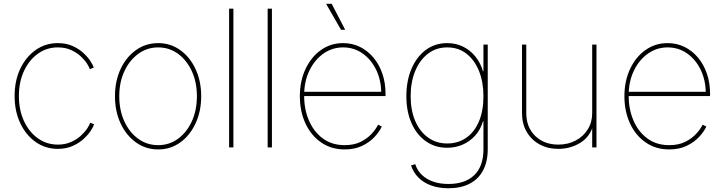

<svg xmlns="http://www.w3.org/2000/svg" viewBox="-20 -773 3797 1007"><path d="M283.2 7.8Q218.3 7.8 167 -28.3Q115.7 -64.5 86.2 -127.2Q56.6 -189.9 56.6 -269.5Q56.6 -349.6 86.2 -412.1Q115.7 -474.6 167 -510.7Q218.3 -546.9 283.2 -546.9Q327.1 -546.9 360.8 -531.7Q394.5 -516.6 418.2 -494.4Q441.9 -472.2 455.1 -451.2Q468.3 -430.2 471.7 -418.5L451.2 -410.2Q448.2 -420.4 436.3 -439.5Q424.3 -458.5 403.1 -478Q381.8 -497.6 352.1 -511Q322.3 -524.4 283.2 -524.4Q225.1 -524.4 179 -491.5Q132.8 -458.5 106 -401.1Q79.1 -343.8 79.1 -269.5Q79.1 -195.3 106 -137.7Q132.8 -80.1 179 -47.4Q225.1 -14.6 283.2 -14.6Q322.3 -14.6 352.8 -28.3Q383.3 -42 404.5 -61.5Q425.8 -81.1 438 -100.1Q450.2 -119.1 453.1 -129.4L473.6 -121.1Q470.2 -109.4 456.8 -88.4Q443.4 -67.4 419.4 -45.2Q395.5 -22.9 361.3 -7.6Q327.1 7.8 283.2 7.8Z M809.6 10.7Q744.6 10.7 693.4 -25.9Q642.1 -62.5 612.5 -125.7Q583 -189 583 -268.6Q583 -348.1 612.5 -411.1Q642.1 -474.1 693.4 -510.5Q744.6 -546.9 809.6 -546.9Q874 -546.9 925 -510.5Q976.1 -474.1 1005.6 -410.9Q1035.2 -347.7 1035.2 -268.6Q1035.2 -189 1005.6 -125.7Q976.1 -62.5 925.3 -25.9Q874.5 10.7 809.6 10.7ZM809.6 -11.7Q867.7 -11.7 913.6 -45.2Q959.5 -78.6 986.1 -136.7Q1012.7 -194.8 1012.7 -268.6Q1012.7 -341.8 986.1 -399.7Q959.5 -457.5 913.6 -491Q867.7 -524.4 809.6 -524.4Q751.5 -524.4 705.3 -490.7Q659.2 -457 632.3 -399.4Q605.5 -341.8 605.5 -268.6Q605.5 -194.8 632.1 -136.7Q658.7 -78.6 704.8 -45.2Q751 -11.7 809.6 -11.7Z M1204.1 -727.5V0H1181.6V-727.5Z M1406.2 -727.5V0H1383.8V-727.5Z M1787.6 10.7Q1717.3 10.7 1664.3 -25.9Q1611.3 -62.5 1582 -125.7Q1552.7 -189 1552.7 -268.6Q1552.7 -347.7 1582.3 -410.9Q1611.8 -474.1 1663.1 -510.5Q1714.4 -546.9 1779.3 -546.9Q1827.6 -546.9 1868.2 -526.9Q1908.7 -506.8 1938.7 -470.9Q1968.8 -435.1 1985.4 -386.7Q2002 -338.4 2002 -281.7V-269H1564.5V-291.5H1989.3L1979.5 -283.2Q1979.5 -351.1 1953.4 -405.8Q1927.2 -460.4 1882.1 -492.4Q1836.9 -524.4 1779.3 -524.4Q1722.2 -524.4 1675.8 -491.5Q1629.4 -458.5 1602.3 -401.9Q1575.2 -345.2 1575.2 -273.4V-270.5Q1575.2 -199.2 1600.6 -140.4Q1626 -81.5 1673.6 -46.6Q1721.2 -11.7 1787.6 -11.7Q1836.9 -11.7 1872.1 -29.3Q1907.2 -46.9 1929.9 -72Q1952.6 -97.2 1962.9 -119.1L1982.4 -109.4Q1970.2 -82.5 1944.3 -54.7Q1918.5 -26.9 1879.4 -8.1Q1840.3 10.7 1787.6 10.7ZM1768.6 -616.7 1690.4 -752.9H1719.7L1790.5 -616.7Z M2332 214.4Q2282.7 214.4 2243.2 200.4Q2203.6 186.5 2176.3 159.9Q2148.9 133.3 2135.7 94.7L2157.7 87.9Q2168.9 122.1 2193.4 145Q2217.8 168 2252.9 179.9Q2288.1 191.9 2332 191.9Q2419.4 191.9 2467.5 145.5Q2515.6 99.1 2515.6 9.3V-136.7H2513.2Q2500 -92.3 2471.7 -61.3Q2443.4 -30.3 2405.8 -14.2Q2368.2 2 2325.7 2Q2261.7 2 2213.4 -32.2Q2165 -66.4 2138.2 -127.4Q2111.3 -188.5 2111.3 -268.6Q2111.3 -349.1 2138.2 -412.1Q2165 -475.1 2213.1 -511Q2261.2 -546.9 2325.7 -546.9Q2370.6 -546.9 2408.2 -528.6Q2445.8 -510.3 2472.9 -477.1Q2500 -443.8 2513.2 -399.4H2515.6V-539.1H2538.1V9.3Q2538.1 75.2 2513.4 121.1Q2488.8 167 2442.6 190.7Q2396.5 214.4 2332 214.4ZM2325.7 -20.5Q2382.8 -20.5 2425.8 -50.8Q2468.8 -81.1 2492.2 -136.7Q2515.6 -192.4 2515.6 -268.6Q2515.6 -342.3 2492.4 -400.1Q2469.2 -458 2426.8 -491.2Q2384.3 -524.4 2325.7 -524.4Q2267.6 -524.4 2224.4 -491.2Q2181.2 -458 2157.5 -400.1Q2133.8 -342.3 2133.8 -268.6Q2133.8 -194.3 2157.7 -138.7Q2181.6 -83 2224.9 -51.8Q2268.1 -20.5 2325.7 -20.5Z M2908.2 7.8Q2852.5 7.8 2809.6 -15.9Q2766.6 -39.6 2742.2 -81.8Q2717.8 -124 2717.8 -179.7V-539.1H2740.2V-179.7Q2740.2 -105.5 2787.1 -60.1Q2834 -14.6 2908.2 -14.6Q2959 -14.6 2999.3 -35.9Q3039.6 -57.1 3062.7 -94.5Q3085.9 -131.8 3085.9 -179.7V-539.1H3108.4V0H3085.9V-117.2H3091.8Q3074.2 -54.7 3022.5 -23.4Q2970.7 7.8 2908.2 7.8Z M3489.7 10.7Q3419.4 10.7 3366.5 -25.9Q3313.5 -62.5 3284.2 -125.7Q3254.9 -189 3254.9 -268.6Q3254.9 -347.7 3284.4 -410.9Q3314 -474.1 3365.2 -510.5Q3416.5 -546.9 3481.4 -546.9Q3529.8 -546.9 3570.3 -526.9Q3610.8 -506.8 3640.9 -470.9Q3670.9 -435.1 3687.5 -386.7Q3704.1 -338.4 3704.1 -281.7V-269H3266.6V-291.5H3691.4L3681.6 -283.2Q3681.6 -351.1 3655.5 -405.8Q3629.4 -460.4 3584.2 -492.4Q3539.1 -524.4 3481.4 -524.4Q3424.3 -524.4 3377.9 -491.5Q3331.5 -458.5 3304.4 -401.9Q3277.3 -345.2 3277.3 -273.4V-270.5Q3277.3 -199.2 3302.7 -140.4Q3328.1 -81.5 3375.7 -46.6Q3423.3 -11.7 3489.7 -11.7Q3539.1 -11.7 3574.2 -29.3Q3609.4 -46.9 3632.1 -72Q3654.8 -97.2 3665 -119.1L3684.6 -109.4Q3672.4 -82.5 3646.5 -54.7Q3620.6 -26.9 3581.5 -8.1Q3542.5 10.7 3489.7 10.7Z"/></svg>

Font: Inter 18pt Thin
Style: Regular
Weight: 250
Designer: Rasmus Andersson
Foundry: rsms
Version: Version 4.001;git-66647c0bb